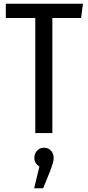

<svg xmlns="http://www.w3.org/2000/svg" viewBox="-20 -709 468 1023"><path d="M422 -689 412 -613H259V0H168V-613H11V-689ZM266 132Q266 145 261.5 160.5Q257 176 245 208L210 294H162L190 178Q163 162 163 132Q163 109 177.5 93.5Q192 78 215 78Q237 78 251.5 93.5Q266 109 266 132Z"/></svg>

Font: Fira Sans Extra Condensed
Style: Regular
Weight: 400
Width: 1
Designer: Carrois Corporate & Edenspiekermann AG
Foundry: Carrois Corporate GbR & Edenspiekermann AG
Version: Version 4.203